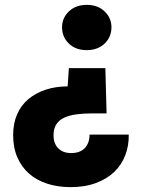

<svg xmlns="http://www.w3.org/2000/svg" viewBox="-20 -592 578 789"><path d="M509 -39Q510 6 495 45.5Q480 85 450 114Q420 143 374.5 160Q329 177 270 177Q218 177 174.5 163Q131 149 100 122Q69 95 51.5 55Q34 15 34 -37Q34 -85 50.5 -122.5Q67 -160 97 -185Q127 -210 168 -223.5Q209 -237 258 -237L263 -312H413L418 -126H358Q323 -126 293.5 -122Q264 -118 243 -108Q222 -98 211 -80.5Q200 -63 200 -36Q200 -2 219.5 17.5Q239 37 272 37Q309 37 328.5 16.5Q348 -4 348 -39ZM235 -480Q235 -518 263 -545Q291 -572 336 -572Q382 -572 410 -545Q438 -518 438 -480Q438 -440 410 -413Q382 -386 336 -386Q291 -386 263 -413Q235 -440 235 -480Z"/></svg>

Font: SVN-Poppins
Style: Bold
Weight: 700
Designer: Ninad Kale (Devanagari), Jonny Pinhorn (Latin)
Foundry: Indian Type Foundry
Version: Version 3.200;PS 1.000;hotconv 16.6.54;makeotf.lib2.5.65590